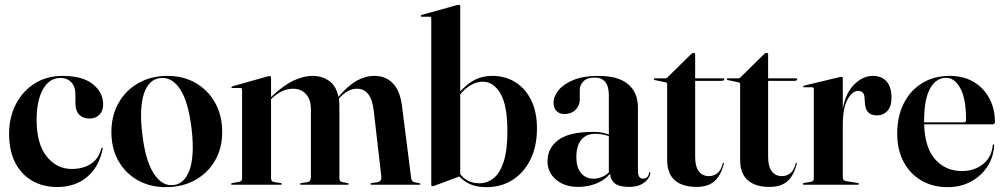

<svg xmlns="http://www.w3.org/2000/svg" viewBox="-20 -762 4141 792"><path d="M405.5 -331.5Q405.5 -305 390.2 -289Q375 -273 349 -273Q322 -273 306.5 -289.2Q291 -305.5 291 -337V-373.5Q291 -404.5 274.2 -422.5Q257.5 -440.5 229 -440.5Q184 -440.5 157.5 -394Q131 -347.5 131 -268Q131 -169 172.2 -117Q213.5 -65 276 -65Q321.5 -65 354 -85.5Q386.5 -106 398 -149.5Q399 -153 401.5 -152.5Q404.5 -152 403.5 -148Q388.5 -73 339 -31.8Q289.5 9.5 215.5 9.5Q159 9.5 114.2 -15.5Q69.5 -40.5 43.5 -89.5Q17.5 -138.5 17.5 -210Q17.5 -278 45.5 -332.2Q73.5 -386.5 123.2 -417.8Q173 -449 238.5 -449Q319.5 -449 362.5 -415.2Q405.5 -381.5 405.5 -331.5Z M670.5 -449Q736.5 -449 787.5 -419.5Q838.5 -390 867.5 -337.8Q896.5 -285.5 896.5 -217.5Q896.5 -150.5 866.8 -99.2Q837 -48 784.5 -19Q732 10 664.5 10Q598.5 10 547.8 -18.8Q497 -47.5 468.2 -98.8Q439.5 -150 439.5 -217.5Q439.5 -285 469 -337.2Q498.5 -389.5 550.8 -419.2Q603 -449 670.5 -449ZM695 1.5Q741 -3 762 -61.2Q783 -119.5 770.5 -229.5Q757.5 -340 724 -392.5Q690.5 -445 641.5 -440Q593.5 -435 573.8 -376Q554 -317 567 -209Q579.5 -100.5 613.8 -47Q648 6.5 695 1.5Z M1098 -441.5V-361.5L1100.5 -364Q1151 -411.5 1192.2 -430.2Q1233.5 -449 1268.5 -449Q1309 -449 1338 -428Q1367 -407 1376 -363L1378.5 -365.5Q1416.5 -409.5 1451.8 -429.2Q1487 -449 1524.5 -449Q1570.5 -449 1600.5 -418.5Q1630.5 -388 1638.5 -323L1676 -27.5Q1678 -12.5 1690.5 -10L1710 -6.5Q1714.5 -5.5 1714.5 -3Q1714.5 0 1710 0H1512Q1508 0 1508 -3Q1508 -5.5 1513 -7L1537.5 -10.5Q1555 -14 1553 -34L1521 -310.5Q1510 -396 1452 -396Q1417.5 -396 1382.5 -360.5L1378 -355Q1380 -340 1380 -323.5V-26Q1380 -12.5 1393.5 -10.5L1413.5 -7Q1418.5 -6 1418.5 -3Q1418.5 0 1412.5 0H1221.5Q1217.5 0 1217.5 -3Q1217.5 -6 1222.5 -7L1247 -10.5Q1256.5 -12.5 1259.5 -18.5Q1262.5 -24.5 1262.5 -33V-310.5Q1262.5 -352 1242 -374Q1221.5 -396 1189.5 -396Q1144.5 -396 1104.5 -359L1098 -352.5V-27Q1098 -13.5 1110.5 -11L1138 -7Q1142.5 -6 1142.5 -3Q1142.5 0 1137.5 0H937.5Q933 0 933 -3Q933 -5.5 938.5 -7L966.5 -12Q978.5 -14 978.5 -25.5V-391Q978.5 -399 972 -399H938Q934.5 -399 934.5 -402Q934.5 -404.5 939 -406L1082.5 -446.5Q1087.5 -448 1092.5 -448Q1098 -448 1098 -441.5Z M1878.5 -736.5V-385Q1910.5 -419.5 1941.5 -434.2Q1972.5 -449 2010.5 -449Q2064.5 -449 2106.2 -422.8Q2148 -396.5 2171.5 -348Q2195 -299.5 2195 -232Q2195 -159.5 2168.5 -105Q2142 -50.5 2095 -20.2Q2048 10 1987 10Q1948.5 10 1921.2 -1.5Q1894 -13 1875 -34L1772.5 4Q1767.5 6 1764 6Q1759 6 1759 1.5V-686.5Q1759 -693 1752.5 -693H1720Q1715.5 -693 1715.5 -696.5Q1715.5 -699 1719.5 -700.5L1863 -740.5Q1870 -742 1873 -742Q1878.5 -742 1878.5 -736.5ZM1971 -425Q1948.5 -425 1924.8 -412.5Q1901 -400 1878.5 -373V-43.5Q1908 -6 1957.5 -6Q1990 -6 2016.2 -27Q2042.5 -48 2057.8 -95.2Q2073 -142.5 2073 -221Q2073 -327 2044.5 -376Q2016 -425 1971 -425Z M2238.5 -97Q2238.5 -151.5 2283.5 -184.8Q2328.5 -218 2426.5 -218Q2447.5 -218 2463 -215Q2478.5 -212 2491.5 -207V-368Q2491.5 -442 2433.5 -442Q2402 -442 2386.8 -426.5Q2371.5 -411 2371.5 -391V-350.5Q2371.5 -326 2353.8 -308.8Q2336 -291.5 2308.5 -291.5Q2289 -291.5 2276.2 -303.5Q2263.5 -315.5 2263.5 -339Q2263.5 -365 2284.5 -390.5Q2305.5 -416 2346.5 -432.5Q2387.5 -449 2448 -449Q2530 -449 2570.8 -414.8Q2611.5 -380.5 2611.5 -317.5V-58Q2611.5 -25 2632.5 -25Q2641.5 -25 2648.5 -30.5Q2655.5 -36 2657.5 -49Q2657.5 -52 2660 -52Q2662.5 -52 2662.5 -49Q2662.5 -39.5 2653.8 -25.8Q2645 -12 2625.5 -1.5Q2606 9 2573.5 9Q2533.5 9 2515.2 -6.5Q2497 -22 2497 -45.5Q2474 -18.5 2439.2 -4.8Q2404.5 9 2365.5 9Q2309 9 2273.8 -20.8Q2238.5 -50.5 2238.5 -97ZM2357.5 -114.5Q2357.5 -70.5 2377 -47.8Q2396.5 -25 2427.5 -25Q2463.5 -25 2491.5 -50.5V-200.5Q2465 -210 2435.5 -210Q2397.5 -210 2377.5 -185Q2357.5 -160 2357.5 -114.5Z M2725.5 -422.5 2682 -431.5Q2677 -432.5 2677 -435.5Q2677 -439 2680.5 -439H2724.5Q2730.5 -439 2734 -443.5L2830.5 -538.5Q2836 -544 2841 -544Q2847.5 -544 2847.5 -536.5V-439H2962.5Q2967.5 -439 2967.5 -435Q2967.5 -428.5 2955 -428.5H2847.5V-115.5Q2847.5 -75 2862.8 -55.2Q2878 -35.5 2904.5 -35.5Q2923.5 -35.5 2938.8 -47.2Q2954 -59 2961.5 -88Q2962.5 -91 2964.5 -90.8Q2966.5 -90.5 2966 -87.5Q2954 -38.5 2927.5 -14.8Q2901 9 2853 9Q2795 9 2763.5 -18.5Q2732 -46 2732 -103V-413Q2732 -421.5 2725.5 -422.5Z M3026.5 -422.5 2983 -431.5Q2978 -432.5 2978 -435.5Q2978 -439 2981.5 -439H3025.5Q3031.5 -439 3035 -443.5L3131.5 -538.5Q3137 -544 3142 -544Q3148.5 -544 3148.5 -536.5V-439H3263.5Q3268.5 -439 3268.5 -435Q3268.5 -428.5 3256 -428.5H3148.5V-115.5Q3148.5 -75 3163.8 -55.2Q3179 -35.5 3205.5 -35.5Q3224.5 -35.5 3239.8 -47.2Q3255 -59 3262.5 -88Q3263.5 -91 3265.5 -90.8Q3267.5 -90.5 3267 -87.5Q3255 -38.5 3228.5 -14.8Q3202 9 3154 9Q3096 9 3064.5 -18.5Q3033 -46 3033 -103V-413Q3033 -421.5 3026.5 -422.5Z M3456.5 -438.5V-314.5Q3469.5 -381 3505 -415Q3540.5 -449 3580.5 -449Q3617.5 -449 3637.5 -425.8Q3657.5 -402.5 3657.5 -359.5Q3657.5 -322.5 3640.2 -304.2Q3623 -286 3596.5 -286Q3549.5 -286 3547.5 -339.5L3546.5 -355.5Q3546 -387 3519.5 -387Q3496 -387 3476.2 -352Q3456.5 -317 3456.5 -246.5V-30.5Q3456.5 -17.5 3469 -15L3518.5 -7Q3523 -6 3523 -3Q3523 0 3518.5 0H3296.5Q3291.5 0 3291.5 -3.5Q3291.5 -6.5 3298 -7.5L3325 -12Q3337 -14 3337 -25.5V-394Q3337 -402 3330.5 -402H3296.5Q3293 -402 3293 -405Q3293 -407.5 3297.5 -409L3441.5 -443.5Q3449 -445 3451 -445Q3456.5 -445 3456.5 -438.5Z M4084 -258.5Q4084 -249 4072.5 -249H3792Q3795 -152.5 3837.8 -104.5Q3880.5 -56.5 3948 -56.5Q3999.5 -56.5 4035.2 -85.2Q4071 -114 4075 -163Q4075.5 -166.5 4078 -166.5Q4081.5 -166.5 4081 -162Q4078 -112.5 4052.2 -73.8Q4026.5 -35 3984.2 -12.5Q3942 10 3889.5 10Q3827.5 10 3780.5 -17.5Q3733.5 -45 3707.2 -94.8Q3681 -144.5 3681 -211Q3681 -282 3708 -335.5Q3735 -389 3783.8 -419Q3832.5 -449 3898 -449Q3954.5 -449 3996.2 -424.2Q4038 -399.5 4061 -356.5Q4084 -313.5 4084 -258.5ZM3792 -262.5Q3792 -260 3792 -257.5H3956.5Q3965 -257.5 3965 -267Q3965 -356 3941 -398.5Q3917 -441 3883.5 -441Q3841.5 -441 3816.8 -397.2Q3792 -353.5 3792 -262.5Z"/></svg>

Font: Fraunces 144pt S000 SemiBold
Style: Regular
Weight: 600
Version: Version 1.000; ttfautohint (v1.8.3)